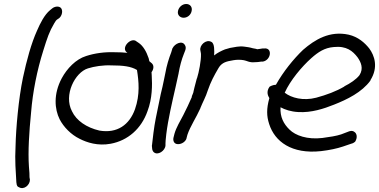

<svg xmlns="http://www.w3.org/2000/svg" viewBox="-20 -729 1901 963"><path d="M75 210C100 225 130 199 130 173V172L128 160C128 151 128 132 125 105C120 30 126 -65 136 -166C144 -267 166 -377 197 -475C217 -539 227 -570 252 -612C259 -624 263 -629 264 -629L265 -630L278 -639C296 -655 300 -696 267 -696C258 -696 248 -692 242 -687L231 -678C203 -655 182 -613 166 -576C137 -512 114 -428 95 -339C73 -233 60 -86 58 4C54 77 59 131 62 185C64 207 69 207 75 210Z M279 -131C299 -92 336 -54 379 -33C416 -14 471 4 535 -8C621 -24 689 -83 720 -172C744 -235 744 -303 741 -351L740 -367C750 -380 754 -399 742 -411L729 -422C727 -428 727 -435 724 -441C715 -468 698 -500 674 -515L665 -521C639 -545 586 -492 615 -467H616L619 -464C600 -466 580 -467 556 -467C504 -469 455 -462 412 -448C360 -432 316 -385 290 -337C247 -257 254 -181 279 -131ZM421 -386C453 -396 497 -403 539 -401H540C597 -401 638 -396 667 -378C676 -322 683 -255 657 -181C629 -103 568 -59 479 -74C414 -89 363 -124 341 -171C298 -252 356 -366 421 -386Z M901 -640C920 -640 937 -654 941 -673C946 -693 934 -709 914 -709C894 -709 877 -693 873 -675C868 -655 882 -640 901 -640ZM795 -294C789 -270 783 -244 778 -217L761 -134C753 -95 745 -27 742 2L741 3L742 4C742 8 743 10 743 15C743 22 747 31 751 34C771 53 809 27 810 0V-10C810 -16 811 -31 814 -56C823 -130 843 -215 861 -294C867 -319 871 -341 876 -362V-363C882 -397 891 -431 902 -458L909 -476C913 -486 912 -496 908 -502C894 -529 856 -509 846 -488L845 -487L839 -467C827 -436 816 -401 809 -361C804 -340 801 -318 795 -294Z M1298 -420C1340 -427 1348 -491 1305 -486H1297C1289 -484 1282 -484 1270 -482C1269 -482 1267 -483 1264 -484L1248 -487C1240 -489 1234 -491 1227 -492L1206 -495C1180 -499 1155 -492 1136 -489H1135L1111 -482H1110C1090 -474 1070 -464 1054 -451C1055 -473 1057 -511 1040 -519C1013 -534 979 -501 985 -476C986 -467 988 -465 988 -456C989 -426 978 -367 968 -336L967 -335C963 -318 959 -305 955 -289L951 -272C950 -266 950 -265 947 -258C941 -243 942 -248 942 -242C929 -212 914 -180 899 -151C884 -122 864 -90 855 -58L850 -38C847 -24 852 -6 873 -6C892 -6 909 -18 915 -33V-34L920 -53C934 -95 964 -139 985 -186V-187C996 -215 1013 -245 1022 -275C1037 -319 1054 -350 1075 -386C1088 -409 1106 -419 1135 -424L1151 -427C1167 -430 1187 -430 1203 -427C1217 -425 1231 -414 1258 -417C1268 -417 1278 -418 1290 -420Z M1838 -327C1879 -392 1858 -451 1832 -486C1809 -515 1776 -544 1729 -555C1633 -576 1559 -530 1500 -479C1452 -433 1401 -370 1364 -304C1348 -303 1337 -297 1332 -294C1314 -269 1324 -248 1331 -237C1316 -183 1317 -147 1330 -107C1358 -19 1443 45 1590 29C1633 24 1670 16 1700 6L1741 -8C1751 -10 1757 -15 1761 -18C1775 -40 1769 -60 1758 -67C1752 -72 1744 -74 1734 -71H1733L1691 -55C1667 -47 1635 -42 1597 -37C1522 -28 1462 -49 1432 -79C1403 -107 1384 -142 1387 -191C1409 -179 1439 -169 1476 -167C1542 -163 1605 -184 1655 -204C1721 -230 1795 -266 1838 -325ZM1408 -264C1436 -326 1493 -394 1541 -437C1577 -469 1608 -489 1653 -493C1718 -500 1749 -473 1773 -442C1790 -418 1805 -386 1783 -352C1767 -331 1737 -311 1707 -296V-295C1666 -271 1618 -253 1566 -239C1501 -222 1441 -238 1408 -264Z"/></svg>

Font: Stray Cat
Style: ExBdObl
Weight: 800
Version: Version 1.0